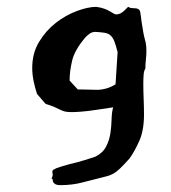

<svg xmlns="http://www.w3.org/2000/svg" viewBox="-20 -366 500 560"><path d="M404 -166Q404 -179 405.5 -192Q407 -205 407 -217Q407 -227 406 -235Q405 -243 402.5 -251.5Q400 -260 398 -271.5Q396 -283 393 -302Q391 -320 389 -331Q387 -342 372 -342Q366 -342 361 -343Q356 -344 355 -346Q353 -346 350 -342.5Q347 -339 342 -334.5Q337 -330 331.5 -327Q326 -324 319 -324Q316 -324 311.5 -326.5Q307 -329 300.5 -333Q294 -337 284.5 -340.5Q275 -344 261 -346Q237 -346 204.5 -334Q172 -322 143 -299.5Q114 -277 94 -244Q74 -211 74 -168Q74 -149 78 -129.5Q82 -110 88 -92L113 -63Q129 -58 138.5 -54Q148 -50 155.5 -46Q163 -42 170.5 -40.5Q178 -39 190 -39Q200 -39 218.5 -40.5Q237 -42 256.5 -45Q276 -48 291 -50Q306 -52 310 -53Q306 -39 305.5 -18.5Q305 2 302 22.5Q299 43 289.5 61.5Q280 80 258 91Q250 94 227 101Q204 108 182 113Q153 121 143.5 125Q134 129 133 132.5Q132 136 133.5 141Q135 146 130 155Q134 155 134 160V161Q134 165 139 169.5Q144 174 156 174Q191 174 221 166Q251 158 272 153Q283 150 291.5 148Q300 146 309.5 141Q319 136 330 125.5Q341 115 358 96Q373 75 386.5 44.5Q400 14 400 -32Q400 -53 399 -77Q398 -101 398 -122Q398 -138 399 -149Q400 -160 404 -166ZM259 -273Q274 -272 284.5 -270.5Q295 -269 302 -263Q309 -257 313.5 -245.5Q318 -234 323 -214L317 -120Q302 -111 288.5 -107.5Q275 -104 265 -104Q254 -104 242.5 -104.5Q231 -105 219 -105H207L183 -131Q183 -158 190.5 -189.5Q198 -221 230 -258Q236 -264 242.5 -268.5Q249 -273 259 -273Z"/></svg>

Font: Dokdo
Style: Regular
Weight: 400
Version: Version 2.00